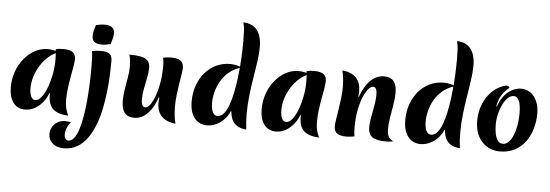

<svg xmlns="http://www.w3.org/2000/svg" viewBox="-69 -1189 5031 1756"><g transform="rotate(5 2447.0 -311.5)"><path d="M388 -156Q369 -105 336.5 -67.5Q304 -30 263.5 -9Q223 12 178 12Q109 12 70.5 -39.5Q32 -91 32 -182Q32 -257 56 -324.5Q80 -392 123 -444.5Q166 -497 221 -527Q276 -557 338 -557Q365 -557 392.5 -551.5Q420 -546 439 -537Q393 -521 351.5 -485.5Q310 -450 279 -402Q248 -354 230 -298.5Q212 -243 212 -186Q212 -139 226 -111Q240 -83 265 -83Q293 -83 320 -116Q347 -149 368.5 -204.5Q390 -260 403.5 -327.5Q417 -395 417 -464Q417 -493 415.5 -518.5Q414 -544 411 -562Q429 -567 444 -568.5Q459 -570 482 -570Q540 -570 567 -550Q594 -530 594 -487Q594 -462 587 -421Q580 -380 570.5 -329Q561 -278 553.5 -221.5Q546 -165 546 -110Q546 -68 553 -37Q560 -6 577 33Q481 28 437.5 -12.5Q394 -53 394 -137Q394 -146 394 -149Q394 -152 395 -155Z M560 334Q499 334 460 300.5Q421 267 421 216Q421 183 436.5 153.5Q452 124 482.5 104.5Q513 85 555 85Q565 85 580 86.5Q595 88 608 92Q599 100 588 118Q577 136 569 159Q561 182 561 205Q561 230 571 245Q581 260 597 260Q627 260 650.5 230Q674 200 691 147Q708 94 719.5 25.5Q731 -43 738 -120Q745 -197 748 -277Q751 -357 751 -431Q751 -471 749.5 -507Q748 -543 743 -575Q761 -578 783 -580.5Q805 -583 820 -583Q881 -583 904.5 -564Q928 -545 928 -499Q928 -444 925 -373Q922 -302 913.5 -222.5Q905 -143 889 -64Q873 15 846 86.5Q819 158 780 214Q741 270 686.5 302Q632 334 560 334ZM907 -653Q889 -648 867 -644.5Q845 -641 824 -641Q803 -641 782.5 -647Q762 -653 749.5 -668.5Q737 -684 737 -714Q737 -740 743.5 -764Q750 -788 758 -814Q777 -819 799 -822Q821 -825 842 -825Q864 -825 883.5 -819Q903 -813 916 -797.5Q929 -782 929 -753Q929 -727 922 -703Q915 -679 907 -653Z M1561 21Q1503 15 1465 -7.5Q1427 -30 1408.5 -67Q1390 -104 1390 -153Q1390 -165 1391 -176.5Q1392 -188 1394 -203L1388 -205Q1366 -139 1334 -93.5Q1302 -48 1263.5 -24Q1225 0 1181 0Q1139 0 1112.5 -17.5Q1086 -35 1074.5 -68.5Q1063 -102 1063 -148Q1063 -198 1072 -252.5Q1081 -307 1090.5 -361Q1100 -415 1100 -462Q1100 -490 1097.5 -517Q1095 -544 1087 -572Q1147 -572 1189.5 -564Q1232 -556 1254.5 -533.5Q1277 -511 1277 -465Q1277 -428 1267 -378Q1257 -328 1246.5 -275Q1236 -222 1236 -177Q1236 -142 1245 -123Q1254 -104 1271 -104Q1291 -104 1310 -125.5Q1329 -147 1346.5 -186Q1364 -225 1377 -274.5Q1390 -324 1397 -380.5Q1404 -437 1404 -495Q1403 -518 1401.5 -537Q1400 -556 1396 -571Q1417 -575 1435 -577Q1453 -579 1469 -579Q1507 -579 1532.5 -570.5Q1558 -562 1571 -543.5Q1584 -525 1584 -493Q1584 -471 1577.5 -431.5Q1571 -392 1563 -342.5Q1555 -293 1549 -239.5Q1543 -186 1543 -136Q1543 -94 1547.5 -54Q1552 -14 1561 21Z M2056 -137Q2035 -89 2002 -56.5Q1969 -24 1929.5 -6.5Q1890 11 1847 11Q1806 11 1770.5 -10Q1735 -31 1713 -77Q1691 -123 1691 -196Q1691 -275 1715 -342.5Q1739 -410 1782.5 -460.5Q1826 -511 1885 -539Q1944 -567 2014 -567Q2041 -567 2069.5 -560.5Q2098 -554 2120 -544Q2054 -526 2008 -488Q1962 -450 1933 -400Q1904 -350 1891 -297.5Q1878 -245 1878 -198Q1878 -166 1884 -140Q1890 -114 1903 -98.5Q1916 -83 1938 -83Q1970 -83 1995 -112.5Q2020 -142 2038.5 -192.5Q2057 -243 2070.5 -307Q2084 -371 2092.5 -440Q2101 -509 2106 -576Q2111 -643 2112.5 -699.5Q2114 -756 2114 -794Q2114 -842 2111.5 -883Q2109 -924 2100 -957Q2167 -953 2203 -923.5Q2239 -894 2254 -847.5Q2269 -801 2269 -745Q2269 -689 2259 -617.5Q2249 -546 2235.5 -464.5Q2222 -383 2212 -296.5Q2202 -210 2202 -123Q2202 -51 2211 18Q2153 13 2121 -10Q2089 -33 2076 -67Q2063 -101 2061 -137Z M2691 -156Q2672 -105 2639.5 -67.5Q2607 -30 2566.5 -9Q2526 12 2481 12Q2412 12 2373.5 -39.5Q2335 -91 2335 -182Q2335 -257 2359 -324.5Q2383 -392 2426 -444.5Q2469 -497 2524 -527Q2579 -557 2641 -557Q2668 -557 2695.5 -551.5Q2723 -546 2742 -537Q2696 -521 2654.5 -485.5Q2613 -450 2582 -402Q2551 -354 2533 -298.5Q2515 -243 2515 -186Q2515 -139 2529 -111Q2543 -83 2568 -83Q2596 -83 2623 -116Q2650 -149 2671.5 -204.5Q2693 -260 2706.5 -327.5Q2720 -395 2720 -464Q2720 -493 2718.5 -518.5Q2717 -544 2714 -562Q2732 -567 2747 -568.5Q2762 -570 2785 -570Q2843 -570 2870 -550Q2897 -530 2897 -487Q2897 -462 2890 -421Q2883 -380 2873.5 -329Q2864 -278 2856.5 -221.5Q2849 -165 2849 -110Q2849 -68 2856 -37Q2863 -6 2880 33Q2784 28 2740.5 -12.5Q2697 -53 2697 -137Q2697 -146 2697 -149Q2697 -152 2698 -155Z M3211 -370Q3234 -436 3266.5 -482.5Q3299 -529 3339 -553Q3379 -577 3425 -577Q3486 -577 3514 -541.5Q3542 -506 3542 -437Q3542 -386 3532 -327.5Q3522 -269 3512 -210.5Q3502 -152 3502 -99Q3502 -54 3515 -31.5Q3528 -9 3559 8Q3546 10 3532 12.5Q3518 15 3492 15Q3405 15 3367 -12Q3329 -39 3329 -103Q3329 -133 3335 -170Q3341 -207 3349 -247.5Q3357 -288 3363 -328Q3369 -368 3369 -402Q3369 -473 3334 -473Q3311 -473 3286.5 -443.5Q3262 -414 3241.5 -361.5Q3221 -309 3208.5 -239.5Q3196 -170 3196 -92Q3196 -67 3197.5 -45.5Q3199 -24 3202 -6Q3181 -2 3163 0Q3145 2 3130 2Q3070 2 3042.5 -18.5Q3015 -39 3015 -83Q3015 -106 3021.5 -146.5Q3028 -187 3036 -238Q3044 -289 3050.5 -344Q3057 -399 3057 -450Q3057 -489 3052.5 -527Q3048 -565 3040 -598Q3126 -589 3167.5 -544Q3209 -499 3209 -426Q3209 -413 3208.5 -400.5Q3208 -388 3206 -371Z M4017 -137Q3996 -89 3963 -56.5Q3930 -24 3890.5 -6.5Q3851 11 3808 11Q3767 11 3731.5 -10Q3696 -31 3674 -77Q3652 -123 3652 -196Q3652 -275 3676 -342.5Q3700 -410 3743.5 -460.5Q3787 -511 3846 -539Q3905 -567 3975 -567Q4002 -567 4030.5 -560.5Q4059 -554 4081 -544Q4015 -526 3969 -488Q3923 -450 3894 -400Q3865 -350 3852 -297.5Q3839 -245 3839 -198Q3839 -166 3845 -140Q3851 -114 3864 -98.5Q3877 -83 3899 -83Q3931 -83 3956 -112.5Q3981 -142 3999.5 -192.5Q4018 -243 4031.5 -307Q4045 -371 4053.5 -440Q4062 -509 4067 -576Q4072 -643 4073.5 -699.5Q4075 -756 4075 -794Q4075 -842 4072.5 -883Q4070 -924 4061 -957Q4128 -953 4164 -923.5Q4200 -894 4215 -847.5Q4230 -801 4230 -745Q4230 -689 4220 -617.5Q4210 -546 4196.5 -464.5Q4183 -383 4173 -296.5Q4163 -210 4163 -123Q4163 -51 4172 18Q4114 13 4082 -10Q4050 -33 4037 -67Q4024 -101 4022 -137Z M4536 15Q4495 15 4454 -0.5Q4413 -16 4380 -48Q4347 -80 4327.5 -129.5Q4308 -179 4308 -247Q4308 -330 4337.5 -402Q4367 -474 4420.5 -524Q4474 -574 4546 -591Q4557 -591 4566 -585Q4575 -579 4576 -571Q4543 -549 4513 -505.5Q4483 -462 4470 -394L4476 -393Q4502 -464 4538.5 -503.5Q4575 -543 4614 -558.5Q4653 -574 4683 -574Q4731 -574 4768.5 -548Q4806 -522 4828 -473.5Q4850 -425 4850 -357Q4850 -293 4832.5 -227.5Q4815 -162 4777 -107Q4739 -52 4679.5 -18.5Q4620 15 4536 15ZM4560 -57Q4590 -57 4614 -82Q4638 -107 4654.5 -148.5Q4671 -190 4679.5 -240.5Q4688 -291 4688 -341Q4688 -430 4669.5 -465.5Q4651 -501 4622 -501Q4594 -501 4568 -476.5Q4542 -452 4522.5 -412Q4503 -372 4491.5 -323.5Q4480 -275 4480 -228Q4480 -181 4488 -142Q4496 -103 4513.5 -80Q4531 -57 4560 -57Z"/></g></svg>

Font: Merienda ExtraBold
Style: Regular
Weight: 800
Designer: Eduardo Rodriguez Tunni
Foundry: Eduardo Rodriguez Tunni
Version: Version 2.001